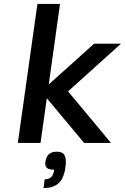

<svg xmlns="http://www.w3.org/2000/svg" viewBox="-20 -720 629 967"><path d="M282.2 -700.2 225.6 -294.9 454.1 -500H589.4L322.8 -259.8L539.1 0H403.8L215.8 -225.1L184.1 0H69.8L168.5 -700.2ZM309.6 123Q301.8 177.7 275.4 202.4Q249 227.1 199.2 227.1L205.1 183.1Q226.6 183.1 238 171.6Q249.5 160.2 252.9 134.8Q226.6 134.8 216.1 125.5Q205.6 116.2 208.5 95.2Q212.4 68.4 226.6 56.2Q240.7 43.9 268.1 43.9Q295.4 43.9 305.4 63Q315.4 82 309.6 123Z"/></svg>

Font: Fivo Sans Med
Style: Regular
Weight: 450
Designer: Alexander Slobzheninov
Foundry: Alexander Slobzheninov
Version: 1.0